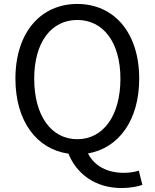

<svg xmlns="http://www.w3.org/2000/svg" viewBox="-20 -767 782 971"><path d="M153 -369C153 -553 239 -666 371 -666C502 -666 589 -553 589 -369C589 -182 502 -63 371 -63C239 -63 153 -182 153 -369ZM682 96C663 102 638 107 605 107C525 107 458 74 425 9C580 -18 684 -158 684 -369C684 -604 555 -747 371 -747C187 -747 58 -604 58 -369C58 -154 166 -12 326 10C367 111 460 184 595 184C639 184 678 176 700 168Z"/></svg>

Font: Source Han Sans CN Regular
Style: Regular
Weight: 400
Designer: Ryoko NISHIZUKA (kana & ideographs); Paul D. Hunt (Latin, Greek & Cyrillic); Wenlong ZHANG (bopomofo); Sandoll Communica
Foundry: Adobe Systems Incorporated
Version: Version 1.004;PS 1.004;hotconv 1.0.82;makeotf.lib2.5.63406